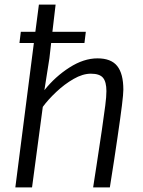

<svg xmlns="http://www.w3.org/2000/svg" viewBox="-20 -819 625 839"><path d="M47 0 128 -631H65L71 -680H134.5L150 -799H223L209 -680H355L349 -631H203.5L196 -565L174 -425Q221.5 -484.5 283.8 -524.2Q346 -564 406 -564Q465.5 -564 492.2 -530.5Q519 -497 519 -427Q519 -418 517.5 -401Q516 -384 512.8 -358.2Q509.5 -332.5 504.8 -297.8Q500 -263 493.5 -218.8Q487 -174.5 478.8 -120Q470.5 -65.5 460 0H387Q388 -6.5 392 -32.8Q396 -59 401.5 -94Q407 -129 412 -163.5Q417 -198 420.8 -222.2Q424.5 -246.5 425 -250Q435 -320 440 -358.2Q445 -396.5 445 -421Q445 -461 430.2 -479Q415.5 -497 377 -497Q341.5 -497 301.5 -474Q261.5 -451 225.8 -417.2Q190 -383.5 167 -352L120 0Z"/></svg>

Font: Koeln Type Sans Light
Style: Italic
Weight: 300
Italic angle: -7.5°
Designer: Eben Sorkin
Foundry: Eben Sorkin
Version: Version 2.001